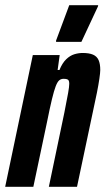

<svg xmlns="http://www.w3.org/2000/svg" viewBox="-37 -723 408 743"><path d="M-17 0 90 -510H194L186 -452H193Q204 -479 219 -493.5Q234 -508 250.5 -513Q267 -518 283 -518Q308 -518 323 -511.5Q338 -505 344.5 -490.5Q351 -476 351 -452Q351 -442 347.5 -418Q344 -394 338 -364L261 0H152L212 -287Q222 -337 226.5 -362.5Q231 -388 231 -399Q231 -407 229 -411Q227 -415 222 -416.5Q217 -418 209 -418Q199 -418 192 -412Q185 -406 178.5 -389Q172 -372 164 -339Q156 -306 145 -251L92 0ZM180 -561V-566L231 -703H343L342 -698L278 -561Z"/></svg>

Font: Saira UltraCondensed ExtraBold
Style: Italic
Weight: 800
Width: 1
Italic angle: -12°
Designer: Hector Gatti with collaboration of the Omnibus-Type team
Foundry: Omnibus-Type
Version: Version 1.101